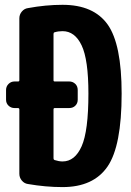

<svg xmlns="http://www.w3.org/2000/svg" viewBox="-20 -760 540 790"><path d="M237.3 -95.7Q288.1 -95.7 315.9 -158.2Q343.8 -220.7 343.8 -375Q343.8 -514.6 315.9 -573.2Q288.1 -631.8 237.3 -631.8Q219.7 -631.8 204.1 -627Q200.2 -626 200.2 -620.1V-429.7Q200.2 -424.8 205.1 -424.8H264.6Q279.3 -424.8 289.6 -415Q299.8 -405.3 299.8 -389.6V-349.6Q299.8 -335 290 -325.2Q280.3 -315.4 264.6 -315.4H205.1Q200.2 -315.4 200.2 -309.6V-108.4Q200.2 -103.5 204.1 -101.6Q222.7 -95.7 237.3 -95.7ZM237.3 -740.2Q365.2 -740.2 422.9 -659.2Q480.5 -578.1 480.5 -375Q480.5 -159.2 422.4 -74.7Q364.3 9.8 237.3 9.8Q168 9.8 94.7 -2.9Q80.1 -4.9 69.8 -17.1Q59.6 -29.3 59.6 -44.9V-309.6Q59.6 -314.5 54.7 -315.4H40Q25.4 -315.4 15.1 -325.2Q4.9 -335 4.9 -349.6V-389.6Q4.9 -404.3 15.1 -414.6Q25.4 -424.8 40 -424.8H54.7Q59.6 -424.8 59.6 -429.7V-684.6Q59.6 -700.2 69.8 -712.4Q80.1 -724.6 94.7 -726.6Q168 -740.2 237.3 -740.2Z"/></svg>

Font: Rounded-L Mgen+ 1mn bold
Style: Bold
Weight: 700
Designer: [Source Han Sans]
Ryoko NISHIZUKA  (kana & ideographs); Paul D. Hunt (Latin, Greek & Cyrillic); Wenlong ZHANG  (bopomofo
Version: Version 1.059.20150602